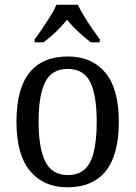

<svg xmlns="http://www.w3.org/2000/svg" viewBox="-20 -786 576 816"><path d="M266 10Q166 10 108 -59Q50 -128 50 -269Q50 -409 105.5 -477.5Q161 -546 269 -546Q370 -546 427.5 -477.5Q485 -409 485 -269Q485 -128 429.5 -59Q374 10 266 10ZM268 -42Q314 -42 341 -67.5Q368 -93 379.5 -144Q391 -195 391 -269Q391 -381 363.5 -437Q336 -493 267 -493Q200 -493 172 -437Q144 -381 144 -269Q144 -157 172.5 -99.5Q201 -42 268 -42ZM127 -619Q142 -638 159.5 -664Q177 -690 194 -717Q211 -744 220 -766H311Q321 -744 337.5 -717Q354 -690 372 -664Q390 -638 404 -619V-606H366Q349 -619 331 -634.5Q313 -650 296 -667.5Q279 -685 265 -702Q251 -685 234.5 -667.5Q218 -650 200 -634.5Q182 -619 165 -606H127Z"/></svg>

Font: Noto Serif Khmer SemiCondensed
Style: Regular
Weight: 400
Width: 4
Designer: Danh Hong and the Monotype Design Team
Foundry: Monotype Imaging Inc.
Version: Version 2.004